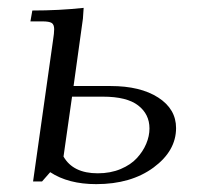

<svg xmlns="http://www.w3.org/2000/svg" viewBox="-20 -466 515 493"><path d="M58.1 -411.1 63 -439Q131.8 -439 194.8 -445.8L192.9 -418L168.9 -245.1H264.2Q340.3 -245.1 386.2 -215.6Q432.1 -186 432.1 -137.2Q432.1 -78.6 374.3 -35.9Q316.4 6.8 227.1 6.8Q155.3 6.8 108.9 -23.9L87.9 0H64.9L116.2 -362.8Q119.1 -380.9 119.1 -391.1Q119.1 -402.8 112.8 -407Q106.4 -411.1 88.9 -411.1ZM143.1 -64Q167.5 -21 231 -21Q263.7 -21 289.8 -32Q315.9 -43 331.5 -60.1Q347.2 -77.1 355.5 -96.9Q363.8 -116.7 363.8 -136.2Q363.8 -172.9 334.7 -195.3Q305.7 -217.8 244.1 -217.8H165Z"/></svg>

Font: Dihjauti S
Style: Italic
Weight: 400
Italic angle: -9°
Designer: T. Christopher White
Version: Version 3.0.0